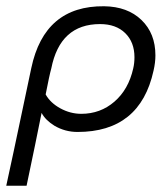

<svg xmlns="http://www.w3.org/2000/svg" viewBox="-44 -414 536 614"><path d="M447 -188Q404 8 204 8Q164 8 130 -12Q101 -30 89 -53Q71 38 41 180H-24Q-16 146 56 -196Q98 -396 289 -394Q364 -393 408.5 -350Q453 -307 453 -237Q453 -214 447 -188ZM382 -195Q386 -212 386 -231Q386 -279 356.5 -308Q327 -337 276 -337Q148 -337 120 -195Q114 -174 102 -112Q117 -85 149 -67.5Q181 -50 216 -50Q277 -50 322 -89Q367 -128 382 -195Z"/></svg>

Font: GFS Neohellenic Rg
Style: Italic
Weight: 400
Italic angle: -12°
Designer: Takis Katsoulidis and George D. Matthiopoulos
Foundry: Takis Katsoulidis and George D. Matthiopoulos
Version: Version 1.0